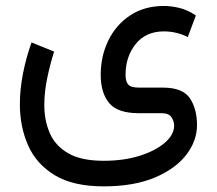

<svg xmlns="http://www.w3.org/2000/svg" viewBox="-20 -394 746 660"><path d="M336.4 246.6Q231 246.6 167.7 208Q104.5 169.4 76.4 105.2Q48.3 41 48.3 -35.6Q48.3 -87.4 59.1 -141.8Q69.8 -196.3 88.4 -248L166 -216.8Q151.9 -171.9 142.1 -124.5Q132.3 -77.1 132.3 -32.7Q132.3 20 151.1 63.5Q169.9 106.9 214.4 132.8Q258.8 158.7 336.4 158.7Q405.8 158.7 460.4 141.4Q515.1 124 546.9 96.4Q578.6 68.8 578.6 38.1Q578.6 22.5 569.3 8.8Q560.1 -4.9 535.6 -4.9H456.5Q384.3 -4.9 355.2 -39.8Q326.2 -74.7 326.2 -136.7Q326.2 -201.2 352.5 -255.1Q378.9 -309.1 427.7 -341.3Q476.6 -373.5 543.5 -373.5Q568.8 -373.5 596.9 -366.7Q625 -359.9 653.3 -340.8L625.5 -266.6Q586.9 -286.1 543.5 -286.1Q481.4 -286.1 446.5 -242.7Q411.6 -199.2 411.6 -136.7Q411.6 -113.8 420.9 -103.3Q430.2 -92.8 458.5 -92.8H540.5Q607.9 -92.8 632.6 -56.4Q657.2 -20 657.2 36.1Q657.2 90.3 620.1 138.4Q583 186.5 511.5 216.6Q439.9 246.6 336.4 246.6Z"/></svg>

Font: Vazirmatn UI FD
Style: Regular
Weight: 400
Designer: Saber Rastikerdar
Foundry: Saber Rastikerdar
Version: Version 33.003